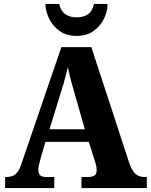

<svg xmlns="http://www.w3.org/2000/svg" viewBox="-20 -953 764 973"><path d="M6 0V-56H14Q30 -56 44 -61.5Q58 -67 69.5 -82.5Q81 -98 90 -127L291 -714H443L638 -118Q647 -96 657.5 -82Q668 -68 682 -62Q696 -56 713 -56H724V0H393V-56H428Q445 -56 457.5 -63Q470 -70 470 -90Q470 -99 468.5 -108Q467 -117 464.5 -125.5Q462 -134 460 -139L430 -234H210L187 -155Q185 -147 182 -135.5Q179 -124 176.5 -112.5Q174 -101 174 -92Q174 -75 183 -65.5Q192 -56 214 -56H255V0ZM231 -298H410L356 -487Q350 -508 344 -528.5Q338 -549 333 -570.5Q328 -592 324 -614Q319 -592 313.5 -571Q308 -550 302.5 -530Q297 -510 290 -490ZM368 -771Q317 -771 282 -796Q247 -821 229 -858.5Q211 -896 210 -933H280Q288 -897 311 -881Q334 -865 368 -865Q403 -865 426 -881Q449 -897 456 -933H525Q525 -896 507 -858.5Q489 -821 454 -796Q419 -771 368 -771Z"/></svg>

Font: Noto Serif Khmer SemiCondensed ExtraBold
Style: Regular
Weight: 800
Width: 4
Designer: Danh Hong and the Monotype Design Team
Foundry: Monotype Imaging Inc.
Version: Version 2.004